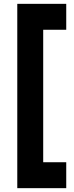

<svg xmlns="http://www.w3.org/2000/svg" viewBox="-20 -800 383 1000"><path d="M70 180V-780H325V-645H205V45H325V180Z"/></svg>

Font: Mohave Light
Style: Bold
Weight: 700
Version: Version 2.003